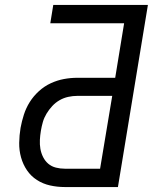

<svg xmlns="http://www.w3.org/2000/svg" viewBox="-20 -755 640 775"><path d="M242 0Q211 0 182 -6.5Q153 -13 129 -28.5Q105 -44 89 -67.5Q73 -91 65 -119.5Q57 -148 57.5 -178.5Q58 -209 63 -239Q68 -266 76.5 -292.5Q85 -319 100 -343Q115 -367 137 -387Q159 -407 185 -419Q211 -431 238 -436Q265 -441 292 -441H445L481 -661H183L195 -735H577L456 0ZM242 -74H384L433 -368H292Q274 -368 255.5 -364Q237 -360 220.5 -350.5Q204 -341 191 -327Q178 -313 168 -296.5Q158 -280 153 -262.5Q148 -245 145 -227Q142 -209 141 -190.5Q140 -172 143 -154.5Q146 -137 154 -121Q162 -105 175 -94Q188 -83 205.5 -78.5Q223 -74 242 -74Z"/></svg>

Font: Iosevka Aile
Style: Italic
Weight: 400
Italic angle: -9°
Designer: Belleve Invis
Foundry: Belleve Invis
Version: Version 28.0.1; ttfautohint (v1.8.4)